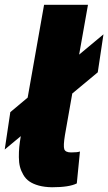

<svg xmlns="http://www.w3.org/2000/svg" viewBox="-31 -770 454 805"><path d="M272 -377.9 241.2 -203.1Q233.9 -158.2 238.5 -144.5Q243.2 -130.9 267.1 -130.9Q294.4 -130.9 304.2 -134.8L291 -1Q259.3 15.1 187 15.1Q155.8 14.6 131.8 8.1Q107.9 1.5 92.3 -9.3Q76.7 -20 66.9 -36.9Q57.1 -53.7 52.7 -70.8Q48.3 -87.9 48.1 -110.8Q47.9 -133.8 49.8 -153.8Q51.8 -173.8 56.2 -199.2L-11.2 -143.1L12.2 -299.8L85 -360.8L153.8 -750H337.9L300.8 -541L402.8 -626L378.9 -466.8Z"/></svg>

Font: Stilu Bold
Style: Italic
Weight: 700
Italic angle: -10°
Designer: Genilson Lima Santos
Foundry: Genilson Lima Santos
Version: Version 1.200;PS 001.200;hotconv 1.0.88;makeotf.lib2.5.64775